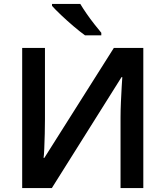

<svg xmlns="http://www.w3.org/2000/svg" viewBox="-20 -958 842 978"><path d="M93 -714H209V-351Q209 -318 208 -276.5Q207 -235 205.5 -200.5Q204 -166 202 -154H206L560 -714H710V0H594V-360Q594 -396 596 -439.5Q598 -483 600 -518Q602 -553 603 -565H599L244 0H93ZM389 -938Q402 -916 421 -888.5Q440 -861 460.5 -835Q481 -809 496 -791V-778H413Q388 -796 355 -824Q322 -852 291.5 -881Q261 -910 245 -928V-938Z"/></svg>

Font: Noto Sans SemiBold
Style: Regular
Weight: 600
Designer: Monotype Design Team
Foundry: Monotype Imaging Inc.
Version: Version 2.007